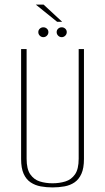

<svg xmlns="http://www.w3.org/2000/svg" viewBox="-20 -805 458 837"><path d="M209 12Q182 12 157.5 7.5Q133 3 113.5 -10Q94 -23 83 -47.5Q72 -72 72 -112V-591H96V-113Q96 -68 112 -45Q128 -22 153.5 -14Q179 -6 209 -6Q239 -6 265 -14Q291 -22 307 -45Q323 -68 323 -113V-591H346V-112Q346 -72 335 -47.5Q324 -23 305 -10Q286 3 261 7.5Q236 12 209 12ZM169 -643Q160 -643 153.5 -649.5Q147 -656 147 -665Q147 -674 153.5 -680Q160 -686 169 -686Q178 -686 184.5 -680Q191 -674 191 -665Q191 -656 184.5 -649.5Q178 -643 169 -643ZM249 -643Q240 -643 233.5 -649.5Q227 -656 227 -665Q227 -674 233.5 -680Q240 -686 249 -686Q258 -686 264.5 -680Q271 -674 271 -665Q271 -656 264.5 -649.5Q258 -643 249 -643ZM229 -710 136 -785H170L251 -710Z"/></svg>

Font: Alumni Sans Thin Thin
Style: Regular
Weight: 250
Version: Version 1.018